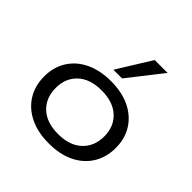

<svg xmlns="http://www.w3.org/2000/svg" viewBox="-197 -931 1107 1107"><g transform="rotate(45 357.0 -377.0)"><path d="M357 9Q267 9 201.5 -23Q136 -55 100.5 -112.5Q65 -170 65 -246Q65 -321 100.5 -378Q136 -435 201.5 -467Q267 -499 357 -499Q448 -499 513 -467Q578 -435 613.5 -378Q649 -321 649 -246Q649 -170 613.5 -112.5Q578 -55 513 -23Q448 9 357 9ZM357 -67Q450 -67 502.5 -116Q555 -165 555 -246Q555 -326 502.5 -374.5Q450 -423 357 -423Q263 -423 211 -374.5Q159 -326 159 -246Q159 -165 211 -116Q263 -67 357 -67ZM320 -555 449 -763H554L391 -555Z"/></g></svg>

Font: Nunito Sans 10pt Expanded
Style: Regular
Weight: 400
Width: 7
Designer: Vernon Adams
Foundry: Vernon Adams
Version: Version 3.101;gftools[0.9.27]